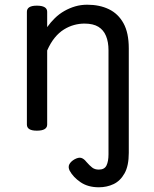

<svg xmlns="http://www.w3.org/2000/svg" viewBox="-20 -539 653 814"><path d="M526 109Q526 164 508 196Q490 228 461.5 241.5Q433 255 399 255Q353 255 321.5 233.5Q290 212 275 184Q268 169 274 157.5Q280 146 295 137Q313 127 324.5 130.5Q336 134 346 147Q360 163 371 171.5Q382 180 399 180Q423 180 431.5 162.5Q440 145 440 115V-326Q440 -361 429.5 -386.5Q419 -412 397 -425.5Q375 -439 338 -439Q316 -439 294 -433Q272 -427 251 -414Q230 -401 212 -379Q194 -357 180 -325V-11Q180 2 169 8.5Q158 15 136 15Q115 15 104.5 8.5Q94 2 94 -11V-489Q94 -502 104.5 -508.5Q115 -515 136 -515Q158 -515 169 -508.5Q180 -502 180 -489V-424Q195 -445 213 -462.5Q231 -480 253 -492.5Q275 -505 299 -512Q323 -519 350 -519Q402 -519 441.5 -500Q481 -481 503.5 -440.5Q526 -400 526 -334Z"/></svg>

Font: Playwrite BR
Style: Regular
Weight: 400
Designer: Veronika Burian, José Scaglione
Foundry: TypeTogether
Version: Version 1.002